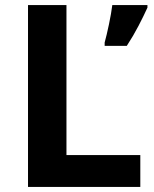

<svg xmlns="http://www.w3.org/2000/svg" viewBox="-20 -734 605 754"><path d="M90 0V-714H241V-125H531V0ZM559 -704Q544 -671 524 -632.5Q504 -594 478 -554H391V-567Q399 -596 408 -639Q417 -682 421 -714H559Z"/></svg>

Font: Noto Sans Sinhala
Style: Bold
Weight: 700
Designer: Jelle Bosma - Monotype Design Team
Foundry: Monotype Imaging Inc.
Version: Version 2.006; ttfautohint (v1.8.4.7-5d5b)